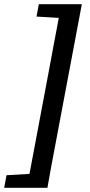

<svg xmlns="http://www.w3.org/2000/svg" viewBox="-55 -735 431 915"><path d="M335 -715 230 -158Q220 -105 210 -52Q200 1 190 54Q180 107 171 160H73L178 -398Q187 -450 197.5 -503Q208 -556 217.5 -609Q227 -662 237 -715ZM285 -715 272 -648H256L119 -656L130 -715ZM132 92 119 160H-35L-24 100L116 92Z"/></svg>

Font: Source Serif 4 SemiBold
Style: Italic
Weight: 600
Italic angle: -12°
Designer: Frank Grießhammer
Foundry: Adobe Systems Incorporated
Version: Version 4.004;hotconv 1.0.116;makeotfexe 2.5.65601